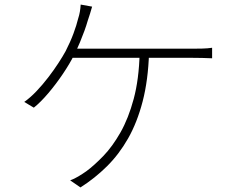

<svg xmlns="http://www.w3.org/2000/svg" viewBox="-20 -794 1040 840"><path d="M383 -765Q379 -750 374 -734.5Q369 -719 364 -704Q358 -683 349.5 -659.5Q341 -636 330 -609.5Q319 -583 304 -553Q285 -515 255 -470.5Q225 -426 191.5 -386.5Q158 -347 128 -323L86 -348Q113 -367 140 -395.5Q167 -424 191.5 -456Q216 -488 235.5 -518Q255 -548 267 -570Q288 -611 301.5 -647.5Q315 -684 322 -713Q327 -728 329.5 -743Q332 -758 333 -774ZM284 -581Q295 -581 327 -581Q359 -581 405.5 -581Q452 -581 505 -581Q558 -581 611 -581Q664 -581 709 -581Q754 -581 784.5 -581Q815 -581 823 -581Q841 -581 864.5 -581.5Q888 -582 908 -585V-539Q888 -540 864 -540.5Q840 -541 823 -541Q814 -541 774.5 -541Q735 -541 678 -541Q621 -541 557 -541Q493 -541 434 -541Q375 -541 332 -541Q289 -541 274 -541ZM632 -561Q628 -442 604 -350Q580 -258 540.5 -188.5Q501 -119 448 -66.5Q395 -14 332 26L287 -5Q304 -11 322.5 -22Q341 -33 358 -45Q393 -71 432.5 -112Q472 -153 507 -214.5Q542 -276 565 -361.5Q588 -447 591 -562Z"/></svg>

Font: Noto Sans SC Thin ExtraLight
Style: Regular
Weight: 250
Version: Version 2.004-H2;hotconv 1.0.118;makeotfexe 2.5.65603